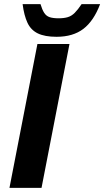

<svg xmlns="http://www.w3.org/2000/svg" viewBox="-20 -914 507 934"><path d="M26 0 162 -700H318L182 0ZM255 -735Q198 -735 164 -751.5Q130 -768 113.5 -803.5Q97 -839 90 -894H177Q185 -867 195 -851.5Q205 -836 221.5 -830.5Q238 -825 265 -825Q291 -825 309.5 -830.5Q328 -836 343.5 -851.5Q359 -867 377 -894H467Q436 -812 385.5 -773.5Q335 -735 255 -735Z"/></svg>

Font: REM SemiBold
Style: Italic
Weight: 600
Italic angle: -11°
Designer: Octavio Pardo
Foundry: Ashler Design
Version: Version 1.005;gftools[0.9.28]